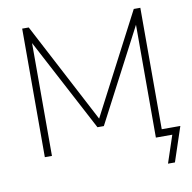

<svg xmlns="http://www.w3.org/2000/svg" viewBox="-91 -796 1036 1037"><g transform="rotate(-10 427.0 -277.5)"><path d="M747 150 797 0H707V-638L716 -636L441 -110H406L128 -636L137 -638V0H98V-705H134L432 -137H414L710 -705H746V-39H848L785 150Z"/></g></svg>

Font: Nunito Sans 12pt ExtraLight
Style: Regular
Weight: 200
Designer: Vernon Adams
Foundry: Vernon Adams
Version: Version 3.101;gftools[0.9.27]